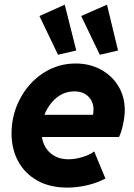

<svg xmlns="http://www.w3.org/2000/svg" viewBox="-20 -810 584 837"><path d="M30.3 -228.5Q30.3 -308.1 66.9 -378.4Q103.5 -448.7 167.7 -491Q231.9 -533.2 310.1 -533.2Q370.1 -533.2 418.9 -507.1Q467.8 -481 495.8 -434.8Q523.9 -388.7 523.9 -330.6Q523.9 -302.7 516.6 -268.6Q509.3 -234.4 499 -212.9H162.6Q169.9 -168 200.7 -141.8Q231.4 -115.7 278.3 -115.7Q308.6 -115.7 340.8 -125.7Q373 -135.7 390.6 -149.9L439.5 -31.7Q403.8 -12.7 359.9 -2.4Q315.9 7.8 272.9 7.8Q197.3 7.8 142.6 -22.9Q87.9 -53.7 59.1 -107.2Q30.3 -160.6 30.3 -228.5ZM385.3 -309.6Q387.7 -319.3 387.7 -332Q387.7 -366.7 365.2 -389.2Q342.8 -411.6 304.2 -411.6Q259.8 -411.6 225.6 -383.1Q191.4 -354.5 173.8 -309.6ZM151.9 -740.2 262.2 -789.6 312.5 -589.8 232.9 -571.3ZM334 -740.2 446.3 -789.6 494.6 -589.8 415 -571.3Z"/></svg>

Font: Reddit Sans Vanilla ExtraBold
Style: Italic
Weight: 800
Italic angle: -11.25°
Designer: Stephen Hutchings
Version: Version 1.013